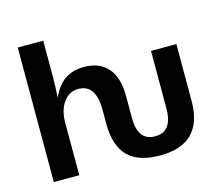

<svg xmlns="http://www.w3.org/2000/svg" viewBox="-104 -857 1138 999"><g transform="rotate(-15 465.5 -358.0)"><path d="M641.6 9.8Q524.4 9.8 468.3 -47.1Q412.1 -104 412.1 -222.7V-295.9Q412.1 -435.1 317.9 -435.1Q268.1 -435.1 237.5 -392.3Q207 -349.6 207 -282.7V0H69.8V-724.6H207V-526.9Q207 -473.6 203.1 -422.9H205.1Q232.9 -483.4 274.9 -510.7Q316.9 -538.1 375 -538.1Q459 -538.1 503.9 -486.3Q548.8 -434.6 548.8 -335V-218.8Q548.8 -154.3 572 -123.8Q595.2 -93.3 641.6 -93.3Q734.9 -93.3 734.9 -218.8V-528.3H871.6V-222.7Q871.6 9.8 641.6 9.8Z"/></g></svg>

Font: Arial
Style: Bold
Weight: 700
Designer: Steve Matteson
Foundry: Ascender Corporation
Version: Version 2.00.3